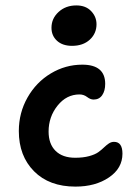

<svg xmlns="http://www.w3.org/2000/svg" viewBox="-20 -670 502 712"><path d="M247.1 -500Q211.9 -500 191.4 -518.8Q170.9 -537.6 170.9 -566.9Q170.9 -601.6 197.3 -625.7Q223.6 -649.9 263.2 -649.9Q297.9 -649.9 317.9 -628.9Q337.9 -607.9 337.9 -580.1Q337.9 -545.9 313 -522.9Q288.1 -500 247.1 -500ZM259.8 22Q162.6 22 106.2 -34.9Q49.8 -91.8 49.8 -184.1Q49.8 -251.5 82 -308.3Q114.3 -365.2 168.5 -397.7Q222.7 -430.2 285.2 -430.2Q370.1 -430.2 370.1 -358.9Q370.1 -333 358.9 -316.9Q347.7 -300.8 327.1 -300.8Q315.4 -300.8 303 -310.3Q290.5 -319.8 274.9 -319.8Q226.6 -319.8 193.4 -278.3Q160.2 -236.8 160.2 -182.1Q160.2 -136.2 186 -110.6Q211.9 -85 258.8 -85Q288.6 -85 310.8 -91.1Q333 -97.2 345 -106Q356.9 -114.7 365.7 -123.3Q374.5 -131.8 383.5 -137.9Q392.6 -144 402.8 -144Q434.1 -144 434.1 -100.1Q434.1 -45.9 384 -12Q334 22 259.8 22Z"/></svg>

Font: Shantell Sans Irregular Bouncy
Style: Regular
Weight: 500
Designer: Stephen Nixon, Anya Danilova, Shantell Martin
Foundry: Arrow Type
Version: Version 1.006;[9816181b4]